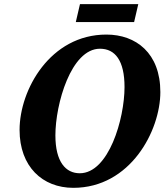

<svg xmlns="http://www.w3.org/2000/svg" viewBox="-20 -891 792 922"><path d="M344 -785H624L644 -871H364ZM332 11C606 11 750 -263 750 -449C750 -636 633 -725 491 -725C221 -725 74 -460 74 -267C74 -91 184 11 332 11ZM363 -59C296 -59 246 -113 246 -241C246 -391 321 -657 460 -657C533 -657 578 -600 578 -473C578 -320 502 -59 363 -59Z"/></svg>

Font: Noto Serif SemiCondensed Extra
Style: Italic
Weight: 800
Width: 4
Italic angle: -12°
Designer: Monotype Design Team
Foundry: Monotype Imaging Inc.
Version: Version 1.901